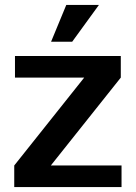

<svg xmlns="http://www.w3.org/2000/svg" viewBox="-20 -762 554 782"><path d="M38 -88 323 -446H41V-534H472V-446L187 -88H475V0H38ZM250 -742H383L274 -592H188Z"/></svg>

Font: Mozilla Text BETA SemiBold
Style: Regular
Weight: 600
Designer: Studio DRAMA
Foundry: Studio DRAMA
Version: Version 0.100